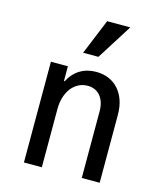

<svg xmlns="http://www.w3.org/2000/svg" viewBox="-120 -906 840 994"><g transform="rotate(15 300.0 -409.0)"><path d="M103 0H199V-313C199 -404 249 -469 320 -469C377 -469 413 -426 413 -357V0H509V-365C509 -477 444 -550 344 -550C278 -550 227 -518 198 -461H194V-540H103ZM454 -818H330L252 -628H334Z"/></g></svg>

Font: CommitMono
Style: 500Regular
Weight: 500
Monospace: yes
Designer: Eigil Nikolajsen
Foundry: Eigil Nikolajsen
Version: Version 1.143